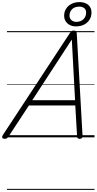

<svg xmlns="http://www.w3.org/2000/svg" viewBox="-66 -1306 919 1826"><path d="M-22 14Q-38 14 -43.5 5Q-49 -4 -40 -20L600 -994Q608 -1006 615.5 -1010.5Q623 -1015 637 -1015Q650 -1015 656.5 -1009.5Q663 -1004 664 -988L719 -14Q720 0 713.5 7Q707 14 692 14Q678 14 673 8.5Q668 3 667 -10L650 -303H209L16 -9Q6 5 -1 9.5Q-8 14 -22 14ZM241 -353H648L617 -930ZM656 -1055Q625 -1055 600 -1067Q575 -1079 559.5 -1102Q544 -1125 544 -1157Q544 -1194 562.5 -1223Q581 -1252 613.5 -1269Q646 -1286 691 -1286Q722 -1286 748 -1275Q774 -1264 789 -1241.5Q804 -1219 804 -1186Q804 -1149 785.5 -1119Q767 -1089 734 -1072Q701 -1055 656 -1055ZM658 -1098Q703 -1098 728 -1123.5Q753 -1149 753 -1186Q753 -1216 734 -1229.5Q715 -1243 689 -1243Q644 -1243 619.5 -1218.5Q595 -1194 595 -1158Q595 -1129 614.5 -1113.5Q634 -1098 658 -1098ZM0 490H833V500H0ZM0 -20H833V0H0ZM0 -505H833V-500H0ZM0 -1010H833V-1000H0Z"/></svg>

Font: Playwrite NZ Guides
Style: Regular
Weight: 400
Designer: Veronika Burian, José Scaglione
Foundry: TypeTogether
Version: Version 1.003